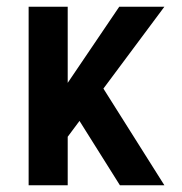

<svg xmlns="http://www.w3.org/2000/svg" viewBox="-20 -550 540 570"><path d="M65 0H181V-144L216 -191L336 0H468L287 -287L468 -530H334L181 -304V-530H65Z"/></svg>

Font: Iosevka SS09
Style: Bold
Weight: 700
Monospace: yes
Designer: Belleve Invis
Foundry: Belleve Invis
Version: Version 5.2.1; ttfautohint (v1.8.3)